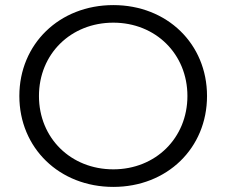

<svg xmlns="http://www.w3.org/2000/svg" viewBox="-20 -727 890 754"><path d="M425 7C636 7 793 -145 793 -350C793 -555 636 -707 425 -707C213 -707 56 -554 56 -350C56 -146 213 7 425 7ZM425 -62C258 -62 133 -185 133 -350C133 -515 258 -638 425 -638C591 -638 716 -515 716 -350C716 -185 591 -62 425 -62Z"/></svg>

Font: Montserrat-Alt1
Style: Regular
Weight: 400
Designer: Differentunic
Foundry: Differentunic
Version: Version 7.222